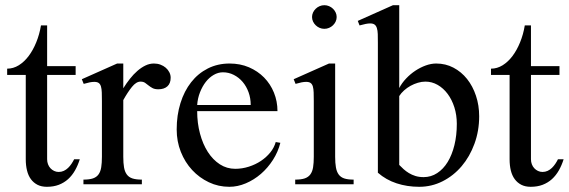

<svg xmlns="http://www.w3.org/2000/svg" viewBox="-20 -716 2210 746"><path d="M7.8 -424.8V-449.2Q31.7 -449.2 53 -462.4Q74.2 -475.6 91.3 -498.3Q108.4 -521 120.8 -551.5Q133.3 -582 139.2 -617.2H163.1V-459H273.9V-424.8H163.1V-97.2Q163.1 -86.9 166.5 -77.9Q169.9 -68.8 176 -62.3Q182.1 -55.7 190.4 -51.8Q198.7 -47.9 208 -47.9Q218.8 -47.9 228 -52.2Q237.3 -56.6 244.6 -63.7Q252 -70.8 257.8 -79.6Q263.7 -88.4 268.1 -97.2H290Q282.7 -73.7 271.5 -54Q260.3 -34.2 244.6 -20Q229 -5.9 208.5 2Q188 9.8 162.1 9.8Q141.1 9.8 125.7 2Q110.4 -5.9 100.1 -19.8Q89.8 -33.7 85 -53.5Q80.1 -73.2 80.1 -97.2V-424.8Z M376 -323.2Q376 -342.8 375.5 -356.7Q375 -370.6 372.3 -379.9Q369.6 -389.2 363.5 -393.6Q357.4 -397.9 346.2 -397.9Q338.4 -397.9 328.6 -396Q318.8 -394 305.2 -390.1L297.9 -408.2L435.1 -469.2H459V-373Q471.2 -392.6 484.9 -409.9Q498.5 -427.2 513.7 -440.4Q528.8 -453.6 544.9 -461.4Q561 -469.2 578.1 -469.2Q591.8 -469.2 603.5 -464.8Q615.2 -460.4 624 -452.9Q632.8 -445.3 637.9 -435.3Q643.1 -425.3 643.1 -414.1Q643.1 -392.1 630.4 -380.6Q617.7 -369.1 595.2 -369.1Q581.1 -369.1 572.5 -373.8Q564 -378.4 557.1 -384Q550.3 -389.6 543.5 -394.3Q536.6 -398.9 525.9 -398.9Q509.3 -398.9 492.7 -378.4Q476.1 -357.9 459 -327.1V-106.9Q459 -82.5 461.9 -65.7Q464.8 -48.8 472.7 -38.1Q480.5 -27.3 494.6 -22.7Q508.8 -18.1 531.2 -18.1V0H304.2V-18.1Q327.1 -18.1 341.3 -22.9Q355.5 -27.8 363 -38.6Q370.6 -49.3 373.3 -66.2Q376 -83 376 -106.9Z M871.1 9.8Q828.6 9.8 791.5 -7.8Q754.4 -25.4 726.6 -55.4Q698.7 -85.4 682.6 -126Q666.5 -166.5 666.5 -212.9Q666.5 -268.6 681.2 -315.4Q695.8 -362.3 722.7 -396.5Q749.5 -430.7 787.6 -450Q825.7 -469.2 872.1 -469.2Q913.1 -469.2 947.3 -454.6Q981.4 -439.9 1006.1 -414.8Q1030.8 -389.6 1044.4 -356Q1058.1 -322.3 1058.1 -284.2H746.1Q746.1 -237.8 757.1 -196.8Q768.1 -155.8 787.6 -125.5Q807.1 -95.2 834.2 -77.6Q861.3 -60.1 894 -60.1Q920.9 -60.1 946.8 -68.4Q972.7 -76.7 993.9 -90.8Q1015.1 -105 1030.3 -123.8Q1045.4 -142.6 1051.3 -164.1L1069.3 -161.1Q1060.5 -126 1040.5 -94.7Q1020.5 -63.5 993.7 -40.3Q966.8 -17.1 935.1 -3.7Q903.3 9.8 871.1 9.8ZM954.1 -308.1Q954.1 -334.5 945.8 -357.4Q937.5 -380.4 922.9 -397.7Q908.2 -415 888.4 -425Q868.7 -435.1 846.2 -435.1Q827.6 -435.1 810.3 -425Q793 -415 779.5 -397.7Q766.1 -380.4 757.1 -357.4Q748 -334.5 746.1 -308.1Z M1240.2 -695.8Q1250 -695.8 1258.5 -692.1Q1267.1 -688.5 1273.7 -682.1Q1280.3 -675.8 1284.2 -667.5Q1288.1 -659.2 1288.1 -649.9Q1288.1 -640.6 1284.2 -632.3Q1280.3 -624 1273.7 -617.7Q1267.1 -611.3 1258.5 -607.7Q1250 -604 1240.2 -604Q1230.5 -604 1221.9 -607.7Q1213.4 -611.3 1206.8 -617.7Q1200.2 -624 1196.3 -632.3Q1192.4 -640.6 1192.4 -649.9Q1192.4 -659.2 1196.3 -667.5Q1200.2 -675.8 1206.8 -682.1Q1213.4 -688.5 1221.9 -692.1Q1230.5 -695.8 1240.2 -695.8ZM1199.2 -323.2Q1199.2 -342.8 1198.7 -356.7Q1198.2 -370.6 1195.6 -379.9Q1192.9 -389.2 1186.8 -393.6Q1180.7 -397.9 1169.4 -397.9Q1161.6 -397.9 1151.6 -396Q1141.6 -394 1128.4 -390.1L1121.1 -408.2L1258.3 -469.2H1282.2V-106.9Q1282.2 -82.5 1285.2 -65.7Q1288.1 -48.8 1295.9 -38.1Q1303.7 -27.3 1317.6 -22.7Q1331.5 -18.1 1354 -18.1V0H1127V-18.1Q1149.9 -18.1 1164.1 -22.9Q1178.2 -27.8 1186 -38.6Q1193.8 -49.3 1196.5 -66.2Q1199.2 -83 1199.2 -106.9Z M1448.2 -549.8Q1448.2 -569.3 1447.8 -583.5Q1447.3 -597.7 1444.3 -606.9Q1441.4 -616.2 1435.3 -620.6Q1429.2 -625 1418 -625Q1410.6 -625 1400.6 -623Q1390.6 -621.1 1377 -617.2L1370.1 -634.8L1506.8 -695.8H1531.2V-374Q1541.5 -393.6 1557.9 -410.9Q1574.2 -428.2 1593.8 -441.2Q1613.3 -454.1 1634.3 -461.7Q1655.3 -469.2 1674.8 -469.2Q1711.4 -469.2 1741.9 -453.1Q1772.5 -437 1794.7 -409.2Q1816.9 -381.3 1829.3 -344Q1841.8 -306.6 1841.8 -264.2Q1841.8 -207.5 1823.5 -157.5Q1805.2 -107.4 1773.7 -70.3Q1742.2 -33.2 1699.7 -11.7Q1657.2 9.8 1608.9 9.8Q1562 9.8 1521 -3.7Q1480 -17.1 1448.2 -44.9ZM1531.2 -75.2Q1539.1 -66.9 1548.3 -58.6Q1557.6 -50.3 1568.8 -43.5Q1580.1 -36.6 1594.2 -32.2Q1608.4 -27.8 1626 -27.8Q1654.8 -27.8 1678.7 -43.5Q1702.6 -59.1 1719.5 -86.7Q1736.3 -114.3 1745.6 -152.1Q1754.9 -189.9 1754.9 -234.9Q1754.9 -269 1745.4 -299.1Q1735.8 -329.1 1719.2 -351.3Q1702.6 -373.5 1680.4 -386.2Q1658.2 -398.9 1632.8 -398.9Q1618.7 -398.9 1603.8 -394.5Q1588.9 -390.1 1575.2 -382.6Q1561.5 -375 1550 -364.7Q1538.6 -354.5 1531.2 -342.8Z M1887.7 -424.8V-449.2Q1911.6 -449.2 1932.9 -462.4Q1954.1 -475.6 1971.2 -498.3Q1988.3 -521 2000.7 -551.5Q2013.2 -582 2019 -617.2H2043V-459H2153.8V-424.8H2043V-97.2Q2043 -86.9 2046.4 -77.9Q2049.8 -68.8 2055.9 -62.3Q2062 -55.7 2070.3 -51.8Q2078.6 -47.9 2087.9 -47.9Q2098.6 -47.9 2107.9 -52.2Q2117.2 -56.6 2124.5 -63.7Q2131.8 -70.8 2137.7 -79.6Q2143.6 -88.4 2147.9 -97.2H2169.9Q2162.6 -73.7 2151.4 -54Q2140.1 -34.2 2124.5 -20Q2108.9 -5.9 2088.4 2Q2067.9 9.8 2042 9.8Q2021 9.8 2005.6 2Q1990.2 -5.9 1980 -19.8Q1969.7 -33.7 1964.8 -53.5Q1960 -73.2 1960 -97.2V-424.8Z"/></svg>

Font: YBG Bobotsari
Style: Regular
Weight: 400
Designer: R.S. Wihananto
Foundry: R.S. Wihananto
Version: Version 2.0.1